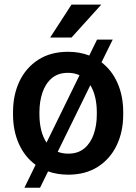

<svg xmlns="http://www.w3.org/2000/svg" viewBox="-20 -769 605 856"><path d="M38.1 -258.3V-269.5Q38.1 -346.2 67.1 -407Q96.2 -467.8 151.1 -502.9Q206.1 -538.1 283.2 -538.1Q334.5 -538.1 377.9 -521.5L412.6 -592.3H482.4L432.6 -491.2Q479.5 -455.1 504.4 -397.7Q529.3 -340.3 529.3 -269.5V-258.3Q529.3 -181.6 500.2 -121.1Q471.2 -60.5 416.3 -25.4Q361.3 9.8 284.2 9.8Q235.8 9.8 194.3 -4.9L158.7 67.9H88.9L138.7 -34.2Q90.3 -69.3 64.2 -127.7Q38.1 -186 38.1 -258.3ZM155.8 -269.5V-258.3Q155.8 -221.7 163.6 -189.5Q171.4 -157.2 187.5 -133.3L334.5 -433.6Q311.5 -444.3 283.2 -444.3Q238.8 -444.3 210.7 -420.2Q182.6 -396 169.2 -356.2Q155.8 -316.4 155.8 -269.5ZM411.6 -269.5Q411.6 -303.7 404.5 -334.5Q397.5 -365.2 382.8 -389.2L237.3 -92.3Q258.3 -84 284.2 -84Q328.1 -84 356.2 -107.7Q384.3 -131.3 397.9 -170.9Q411.6 -210.4 411.6 -258.3ZM203.6 -601.6 298.8 -748.5H431.6L298.8 -601.6Z"/></svg>

Font: Vazirmatn RD UI FD Medium
Style: Regular
Weight: 500
Designer: Saber Rastikerdar
Foundry: Saber Rastikerdar
Version: Version 33.003